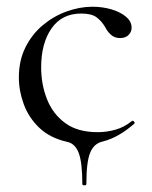

<svg xmlns="http://www.w3.org/2000/svg" viewBox="-20 -415 451 570"><path d="M224.4 131.2Q224.4 66.6 213.4 38.4Q202.4 10.2 177.8 5.8Q127.8 -5.8 96.5 -35.8Q65.2 -65.8 50.6 -105.5Q36 -145.2 36 -185.2Q36 -235.2 55.4 -274.2Q74.8 -313.2 106.9 -340.1Q139 -367 177.8 -381Q216.6 -395 254.4 -395Q283.8 -395 309.6 -387.6Q335.4 -380.2 352.4 -366.7Q369.4 -353.2 370.6 -335.6Q371.8 -322.4 362.7 -312.2Q353.6 -302 336.4 -302Q320.2 -302 309.4 -311.8Q298.6 -321.6 292.2 -334.6Q281.2 -353 266.3 -363.9Q251.4 -374.8 221 -374.8Q163.6 -374.8 132.9 -330.6Q102.2 -286.4 102.2 -215Q102.2 -164.2 119.6 -120.3Q137 -76.4 173.8 -49.5Q210.6 -22.6 270 -22.6Q296.8 -22.6 322.9 -30Q349 -37.4 371.6 -55.8Q374.4 -57.8 377.9 -53.8Q381.4 -49.8 378.6 -47.8Q355.8 -27.8 332.5 -14.4Q309.2 -1 284.6 5.2Q259 10.8 247.7 38.3Q236.4 65.8 236.4 131.2Q236.4 135.2 230.4 135.2Q224.4 135.2 224.4 131.2Z"/></svg>

Font: Cormorant Infant Light
Style: Regular
Weight: 300
Designer: Christian Thalmann (Catharsis Fonts)
Foundry: Catharsis Fonts
Version: Version 4.001